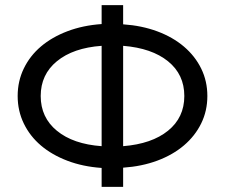

<svg xmlns="http://www.w3.org/2000/svg" viewBox="-20 -730 879 750"><path d="M377 0V-74Q304 -79 243.5 -102Q183 -125 140 -161.5Q97 -198 73 -247.5Q49 -297 49 -355Q49 -413 73 -462.5Q97 -512 140 -548.5Q183 -585 243.5 -608Q304 -631 377 -636V-710H461V-635Q534 -630 594.5 -607.5Q655 -585 698.5 -548Q742 -511 766 -462Q790 -413 790 -355Q790 -297 766 -248Q742 -199 698.5 -162Q655 -125 594.5 -102.5Q534 -80 461 -75V0ZM139 -355Q139 -271 202.5 -219Q266 -167 377 -159V-551Q266 -543 202.5 -491Q139 -439 139 -355ZM700 -355Q700 -439 636.5 -490.5Q573 -542 461 -551V-159Q573 -168 636.5 -219.5Q700 -271 700 -355Z"/></svg>

Font: Geist
Style: Regular
Weight: 400
Designer: Basement.studio, Andrés Briganti, Mateo Zaragoza
Foundry: Basement.studio, Vercel, Andrés Briganti, Guido Ferreyra, Mateo Zaragoza
Version: Version 1.401